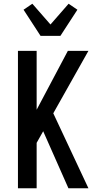

<svg xmlns="http://www.w3.org/2000/svg" viewBox="-20 -1007 540 1027"><path d="M346 0 211 -305 176 -243V0H76V-735H176V-420L343 -735H453L265 -401L453 0ZM197 -815 106 -955 153 -987 250 -876 347 -987 394 -955 303 -815Z"/></svg>

Font: Iosevka Term Semibold
Style: Regular
Weight: 600
Monospace: yes
Designer: Belleve Invis
Foundry: Belleve Invis
Version: Version 31.4.0